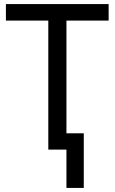

<svg xmlns="http://www.w3.org/2000/svg" viewBox="-20 -734 564 942"><path d="M306 188H391V-80H306V-633H513V-714H9V-633H217V0H306Z"/></svg>

Font: Noto Sans Thai
Style: Regular
Weight: 400
Designer: Monotype Design Team
Foundry: Monotype Imaging Inc.
Version: Version 1.901